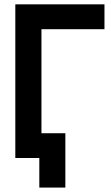

<svg xmlns="http://www.w3.org/2000/svg" viewBox="-20 -720 506 875"><path d="M49.8 -700.2H456.1V-586.9H168.9V-112.8H277.8V134.8H159.2V0H49.8Z"/></svg>

Font: Cakra Normal
Style: Regular
Weight: 400
Designer: Lucia Kollert, Vojtech Kollert
Foundry: OoM Type
Version: Version 1.000;Glyphs 3.1.1 (3148)